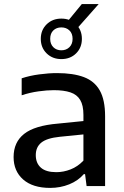

<svg xmlns="http://www.w3.org/2000/svg" viewBox="-20 -910 604 939"><path d="M225.5 9Q140 9 93.2 -32.2Q46.5 -73.5 46.5 -142Q46.5 -214.5 98 -255.2Q149.5 -296 263.5 -305.5L413 -320.5L422 -256L272 -241Q209 -234.5 182 -212.5Q155 -190.5 155 -151.5Q155 -112 180 -90Q205 -68 255.5 -68Q290.5 -68 325.2 -81.5Q360 -95 388 -124.5V-348Q388 -395 372.2 -421.2Q356.5 -447.5 324.5 -458.2Q292.5 -469 243 -469Q210 -469 168.2 -463.2Q126.5 -457.5 86 -444V-527Q125 -540 171.5 -546.2Q218 -552.5 259 -552.5Q338 -552.5 390 -533Q442 -513.5 468 -467.5Q494 -421.5 494 -341.5V0H403.5L396 -58.5H390Q362 -26 318.5 -8.5Q275 9 225.5 9ZM280 -621Q236.5 -621 208 -649Q179.5 -677 179.5 -720Q179.5 -763 208 -791Q236.5 -819 280 -819Q324 -819 352.2 -791Q380.5 -763 380.5 -720Q380.5 -677 352.2 -649Q324 -621 280 -621ZM280 -664Q304 -664 319.5 -679.2Q335 -694.5 335 -720Q335 -746.5 319.5 -761.2Q304 -776 280 -776Q256 -776 240.8 -761.2Q225.5 -746.5 225.5 -720Q225.5 -694.5 240.8 -679.2Q256 -664 280 -664ZM352 -765 302 -795 380 -890H462.5Z"/></svg>

Font: Encode Sans SemiExpanded Medium
Style: Regular
Weight: 500
Width: 6
Designer: Multiple Designers
Foundry: Impallari Type
Version: Version 3.002